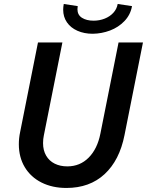

<svg xmlns="http://www.w3.org/2000/svg" viewBox="-20 -932 735 960"><path d="M74.2 -210.9Q74.2 -241.2 80.6 -271.5L169.9 -719.7H292L199.2 -254.9Q195.3 -236.8 195.3 -216.3Q195.3 -180.2 210.7 -153.8Q226.1 -127.4 253.4 -113.8Q280.8 -100.1 316.4 -100.1Q379.9 -100.1 423.3 -143.8Q466.8 -187.5 481.9 -263.7L572.8 -719.7H694.8L602.5 -256.3Q577.6 -130.4 502.9 -61.3Q428.2 7.8 312 7.8Q241.7 7.8 187.7 -19.3Q133.8 -46.4 104 -95.9Q74.2 -145.5 74.2 -210.9ZM295.9 -883.3Q295.9 -897 298.8 -912.1L368.7 -901.4Q367.2 -893.6 367.2 -886.2Q367.2 -857.4 389.9 -843Q412.6 -828.6 447.8 -828.6Q477.5 -828.6 503.4 -838.9Q529.3 -849.1 546.6 -867.9Q564 -886.7 568.4 -912.1L640.1 -901.4Q632.3 -857.9 602.3 -826.7Q572.3 -795.4 530.3 -779.5Q488.3 -763.7 443.4 -763.2Q400.9 -763.2 367.2 -778.1Q333.5 -793 314.7 -820.3Q295.9 -847.7 295.9 -883.3Z"/></svg>

Font: Reddit Sans Vanilla SemiBold
Style: Italic
Weight: 600
Italic angle: -11.25°
Designer: Stephen Hutchings
Version: Version 1.013